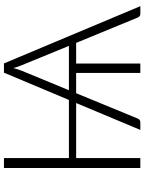

<svg xmlns="http://www.w3.org/2000/svg" viewBox="104 -852 748 996"><g transform="rotate(-90 478.0 -354.0)"><path d="M441.5 -333H156V0H104.5V-707.5H156V-370.5H457.5L599 -707.5H647L944 0H903.5Q896.5 0 892 -3.8Q887.5 -7.5 885 -13.5L753.5 -333H646.5V0H597.5V-333H492.5L361 -13.5Q359 -8 354 -4Q349 0 342 0H302ZM508 -370.5H738L638 -614.5Q634 -623.5 630.2 -634.5Q626.5 -645.5 623 -658.5Q619.5 -645.5 615.8 -634.5Q612 -623.5 608.5 -614Z"/></g></svg>

Font: Lato Light
Style: Regular
Weight: 300
Designer: Lukasz Dziedzic
Foundry: tyPoland Lukasz Dziedzic
Version: Version 2.007; 2014-02-27